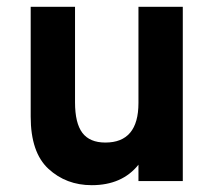

<svg xmlns="http://www.w3.org/2000/svg" viewBox="-20 -531 631 563"><path d="M386 -48Q338 12 249 12Q174 12 122 -36Q70 -84 70 -189V-511H200V-231Q200 -170 221.5 -141.5Q243 -113 289 -113Q386 -113 386 -229V-511H516V0H386Z"/></svg>

Font: OVRPSS Recut ExtraBold
Style: Regular
Weight: 800
Designer: Giant Group
Foundry: Giant Group
Version: Version 1.001;hotconv 1.0.109;makeotfexe 2.5.65596